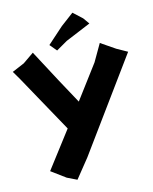

<svg xmlns="http://www.w3.org/2000/svg" viewBox="-109 -767 803 1009"><g transform="rotate(-10 292.5 -262.5)"><path d="M347.7 -697.3 281.2 -637.7 199.2 -550.8 234.4 -515.6 293 -556.6 425.8 -626 398.4 -658.2ZM-14.6 -445.3 16.6 -401.4 92.8 -288.1 217.8 -102.5 87.9 102.5 168 151.4 221.7 171.9 293 65.4 600.6 -444.3 542 -470.7 461.9 -515.6 417 -419.9 299.8 -231.4 216.8 -356.4 106.4 -526.4 49.8 -479.5Z"/></g></svg>

Font: MaokenAssortedSans-Lite
Style: Lite
Weight: 400
Version: Version 1.400